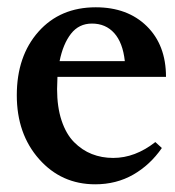

<svg xmlns="http://www.w3.org/2000/svg" viewBox="-20 -487 472 519"><path d="M237.3 11.2Q146 11.2 85.7 -56.9Q25.4 -125 25.4 -229.5Q25.4 -335.4 84 -401.4Q142.6 -467.3 238.8 -467.3Q324.7 -467.3 376.7 -416.3Q428.7 -365.2 428.7 -279.3H135.3Q134.3 -256.8 134.3 -246.1Q134.3 -197.8 146.5 -161.1Q158.7 -124.5 180.2 -102.8Q201.7 -81.1 228.3 -70.6Q254.9 -60.1 286.1 -60.1Q345.2 -60.1 399.9 -103L417.5 -86.9Q385.7 -41 340.1 -14.9Q294.4 11.2 237.3 11.2ZM228.5 -423.3Q193.4 -423.3 171.9 -395.8Q150.4 -368.2 141.1 -321.8H317.4Q312 -371.6 288.8 -397.5Q265.6 -423.3 228.5 -423.3Z"/></svg>

Font: Elstob 6pt SemiBold
Style: Regular
Weight: 600
Designer: Peter S. Baker
Version: Version 1.015